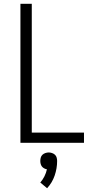

<svg xmlns="http://www.w3.org/2000/svg" viewBox="-20 -755 515 1015"><path d="M88 0V-735H148V-54H424V0ZM229 240 193 210Q206 195 215 177Q224 159 228 140Q221 139 213.5 135Q206 131 201.5 125Q197 119 195 111.5Q193 104 193 96Q193 87 195.5 78Q198 69 204.5 63Q211 57 220 54Q229 51 238 51Q246 51 255 54Q264 57 270.5 63Q277 69 279.5 78Q282 87 282 96Q282 135 269 173Q256 211 229 240Z"/></svg>

Font: Iosevka QP Light
Style: Regular
Weight: 300
Designer: Belleve Invis
Foundry: Belleve Invis
Version: Version 20.0.0; ttfautohint (v1.8.4)